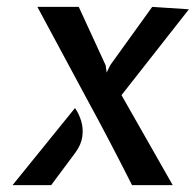

<svg xmlns="http://www.w3.org/2000/svg" viewBox="-20 -537 568 557"><path d="M363 0Q330.5 -64.5 297 -128.5Q263.5 -192.5 228.5 -256.5L88.5 -517H208.5L286.5 -347.5L289.5 -326.5L299.5 -347.5L421.5 -517L528 -510L332.5 -261L481 0ZM16.5 0 197.5 -223.5Q209 -207.5 215.5 -186Q222 -164.5 218.8 -140.8Q215.5 -117 198.5 -94L128.5 0Z"/></svg>

Font: Expletus Sans Medium
Style: Italic
Weight: 500
Italic angle: -7°
Version: Version 7.500